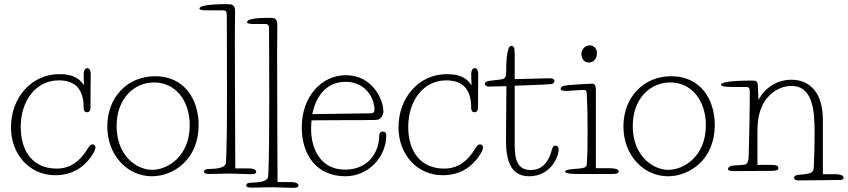

<svg xmlns="http://www.w3.org/2000/svg" viewBox="-20 -840 4093 927"><path d="M386 -428C357 -472 316 -482 266 -482C132 -482 33 -369 33 -225C33 -97 120 6 247 6C327 6 390 -31 431 -101C437 -111 441 -122 441 -128C441 -136 435 -143 428 -143C419 -143 414 -139 407 -128C366 -59 318 -26 253 -26C144 -26 80 -104 80 -227C80 -358 157 -452 263 -452C352 -452 384 -400 384 -319C384 -303 391 -298 401 -298C411 -298 417 -309 417 -320C417 -354 417 -448 418 -484C418 -498 412 -511 401 -511C390 -511 384 -498 384 -483C384 -465 385 -443 386 -428Z M939 -236C939 -363 868 -472 729 -472C594 -472 498 -369 498 -230C498 -88 597 11 713 11C819 11 939 -71 939 -236ZM724 -442C826 -442 896 -356 896 -235C896 -86 790 -20 715 -20C639 -20 543 -89 543 -231C543 -366 629 -442 724 -442Z M1319 -719C1319 -753 1304 -754 1278 -754C1241 -754 1173 -752 1173 -733C1173 -726 1187 -724 1209 -724H1260C1277 -724 1279 -717 1279 -696C1279 -614 1280 -543 1280 -360C1280 -177 1279 -69 1275 11C1274 27 1256 39 1213 41L1190 42C1175 43 1169 47 1169 55C1169 63 1176 66 1202 66C1223 66 1266 64 1293 64C1327 64 1374 67 1393 67C1414 67 1421 63 1421 56C1421 48 1414 39 1381 39H1320C1320 -47 1318 -262 1318 -581C1318 -583 1318 -616 1319 -719ZM1115 -785C1115 -819 1100 -820 1073 -820C1036 -820 943 -818 943 -799C943 -792 957 -790 979 -790H1056C1073 -790 1075 -783 1075 -762C1075 -680 1076 -593 1076 -413C1076 -232 1075 -135 1071 -55C1070 -38 1050 -27 1009 -25L986 -24C971 -23 965 -19 965 -11C965 -3 972 0 998 0C1019 0 1062 -2 1089 -2C1123 -2 1170 1 1189 1C1210 1 1217 -3 1217 -10C1217 -18 1210 -27 1177 -27H1116C1116 -121 1114 -309 1114 -626C1114 -628 1114 -719 1115 -785Z M1488 -289C1502 -363 1548 -445 1648 -445C1747 -445 1788 -364 1788 -311C1788 -300 1784 -293 1771 -293ZM1484 -259C1521 -259 1623 -260 1655 -260C1708 -260 1762 -260 1796 -261C1820 -262 1831 -283 1831 -304C1831 -358 1778 -477 1651 -477C1532 -477 1437 -374 1437 -226C1437 -92 1508 11 1648 11C1759 11 1845 -82 1845 -187C1845 -198 1839 -205 1828 -205C1818 -205 1811 -198 1811 -187C1811 -101 1755 -21 1646 -21C1526 -21 1482 -123 1482 -218C1482 -230 1483 -245 1484 -259Z M2257 -428C2228 -472 2187 -482 2137 -482C2003 -482 1904 -369 1904 -225C1904 -97 1991 6 2118 6C2198 6 2261 -31 2302 -101C2308 -111 2312 -122 2312 -128C2312 -136 2306 -143 2299 -143C2290 -143 2285 -139 2278 -128C2237 -59 2189 -26 2124 -26C2015 -26 1951 -104 1951 -227C1951 -358 2028 -452 2134 -452C2223 -452 2255 -400 2255 -319C2255 -303 2262 -298 2272 -298C2282 -298 2288 -309 2288 -320C2288 -354 2288 -448 2289 -484C2289 -498 2283 -511 2272 -511C2261 -511 2255 -498 2255 -483C2255 -465 2256 -443 2257 -428Z M2423 -165C2423 -129 2425 -69 2451 -30C2469 -3 2496 11 2535 11C2635 11 2677 -79 2677 -117C2677 -123 2676 -137 2662 -137C2648 -137 2646 -123 2640 -102C2629 -66 2602 -19 2542 -19C2465 -19 2465 -96 2465 -152V-426C2519 -429 2582 -429 2640 -434C2652 -435 2657 -442 2657 -449C2657 -459 2647 -462 2631 -462C2612 -462 2490 -458 2465 -458V-575C2465 -615 2460 -618 2449 -618C2443 -618 2437 -617 2431 -590C2425 -563 2424 -528 2424 -500C2424 -471 2423 -459 2396 -456L2345 -450C2326 -448 2321 -442 2321 -436C2321 -426 2332 -422 2340 -422C2364 -422 2400 -424 2425 -424Z M2857 -401C2857 -422 2855 -436 2839 -436C2822 -436 2779 -433 2750 -431C2704 -428 2687 -424 2687 -412C2687 -401 2705 -401 2715 -401C2727 -401 2784 -406 2798 -406C2809 -406 2812 -400 2813 -389C2816 -329 2817 -274 2817 -213C2817 -165 2817 -98 2813 -47C2812 -33 2802 -28 2773 -26C2729 -23 2709 -20 2709 -12C2709 0 2746 0 2778 0H2937C2951 0 2967 -1 2967 -13C2967 -24 2948 -28 2919 -28H2857ZM2787 -580C2787 -556 2802 -538 2821 -538C2839 -538 2862 -548 2862 -584C2862 -606 2846 -621 2828 -621C2799 -621 2787 -594 2787 -580Z M3431 -236C3431 -363 3360 -472 3221 -472C3086 -472 2990 -369 2990 -230C2990 -88 3089 11 3205 11C3311 11 3431 -71 3431 -236ZM3216 -442C3318 -442 3388 -356 3388 -235C3388 -86 3282 -20 3207 -20C3131 -20 3035 -89 3035 -231C3035 -366 3121 -442 3216 -442Z M3953 -260C3953 -414 3871 -455 3801 -455C3734 -455 3673 -418 3642 -357L3639 -425C3638 -447 3631 -451 3615 -451C3575 -451 3461 -450 3461 -431C3461 -422 3492 -420 3516 -420H3585C3597 -420 3600 -411 3600 -398C3600 -288 3598 -220 3595 -95C3594 -53 3587 -45 3567 -44L3522 -41C3506 -40 3495 -33 3495 -24C3495 -17 3503 -14 3526 -14C3539 -14 3694 -15 3704 -15C3726 -15 3738 -18 3738 -29C3738 -41 3723 -44 3704 -44H3637V-186C3637 -235 3637 -280 3660 -329C3690 -392 3747 -425 3801 -425C3907 -425 3913 -300 3913 -196C3913 -154 3912 -89 3909 -30C3908 -4 3892 -1 3837 4C3823 5 3814 9 3814 19C3814 27 3821 31 3838 31C3850 31 4024 29 4036 29C4045 29 4053 26 4053 18C4053 3 4027 1 4007 1H3953Z"/></svg>

Font: Life Savers
Style: Regular
Weight: 400
Designer: Pablo Impallari, Rodrigo Fuenzalida, Brenda Gallo
Foundry: Pablo Impallari, Rodrigo Fuenzalida, Brenda Gallo
Version: Version 3.000